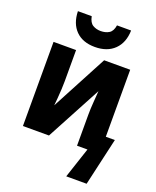

<svg xmlns="http://www.w3.org/2000/svg" viewBox="-174 -877 957 1177"><g transform="rotate(20 304.5 -289.0)"><path d="M298 -606Q218 -606 173 -651.5Q128 -697 126 -777H216Q224 -737 246.5 -723.5Q269 -710 298 -710Q330 -710 352.5 -724Q375 -738 381 -777H473Q471 -697 424.5 -651.5Q378 -606 298 -606ZM50 0V-549H197V-346Q197 -323 195.5 -293Q194 -263 191.5 -234.5Q189 -206 187 -185L380 -549H550V-112H609L538 199H405L471 0H403V-202Q403 -240 406.5 -284.5Q410 -329 412 -359L220 0Z"/></g></svg>

Font: Noto Sans Mono ExtraBold
Style: Regular
Weight: 800
Designer: Monotype Design Team
Foundry: Monotype Imaging Inc.
Version: Version 2.014